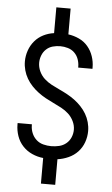

<svg xmlns="http://www.w3.org/2000/svg" viewBox="-62 -884 599 1031"><g transform="rotate(5 237.5 -368.0)"><path d="M199 107V-31Q168 -34 139 -47Q110 -60 88.5 -83Q67 -106 56.5 -136.5Q46 -167 46 -198V-206H123V-201Q123 -179 131.5 -158.5Q140 -138 156 -123.5Q172 -109 193.5 -103.5Q215 -98 236 -98Q258 -98 279 -103Q300 -108 316.5 -121.5Q333 -135 341.5 -155Q350 -175 350 -196Q350 -220 339 -242.5Q328 -265 310.5 -281Q293 -297 271.5 -308.5Q250 -320 228.5 -330Q207 -340 186 -351.5Q165 -363 145.5 -377.5Q126 -392 109.5 -409.5Q93 -427 81 -447.5Q69 -468 62.5 -491.5Q56 -515 56 -539Q56 -569 66 -598Q76 -627 95.5 -650Q115 -673 142 -686.5Q169 -700 199 -704V-843H276V-704Q306 -700 334 -687Q362 -674 381.5 -651Q401 -628 411 -598.5Q421 -569 421 -539V-531H344V-536Q344 -556 337 -576Q330 -596 315 -610.5Q300 -625 279.5 -631Q259 -637 239 -637Q218 -637 198 -631.5Q178 -626 163 -612Q148 -598 140.5 -578.5Q133 -559 133 -539Q133 -515 143.5 -492.5Q154 -470 171.5 -454Q189 -438 210.5 -426.5Q232 -415 254 -405Q276 -395 297 -383.5Q318 -372 337 -358Q356 -344 373 -326Q390 -308 402 -287.5Q414 -267 420.5 -243.5Q427 -220 427 -196Q427 -165 416.5 -135.5Q406 -106 385 -83.5Q364 -61 335 -48Q306 -35 276 -31V107Z"/></g></svg>

Font: Iosevka QP
Style: Regular
Weight: 400
Designer: Belleve Invis
Foundry: Belleve Invis
Version: Version 20.0.0; ttfautohint (v1.8.4)